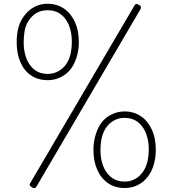

<svg xmlns="http://www.w3.org/2000/svg" viewBox="-20 -973 910 1013"><path d="M232 -550Q181 -550 144 -575Q107 -600 87.5 -645.5Q68 -691 68 -751Q68 -787 75 -818.5Q82 -850 97 -874Q112 -898 132 -916Q152 -934 177 -943.5Q202 -953 232 -953Q280 -953 317 -928Q354 -903 375 -857.5Q396 -812 396 -751Q396 -716 388 -684.5Q380 -653 366 -628Q352 -603 331.5 -586Q311 -569 285.5 -559.5Q260 -550 232 -550ZM232 -583Q255 -583 274.5 -591Q294 -599 310 -613Q326 -627 337 -647.5Q348 -668 353.5 -694.5Q359 -721 359 -751Q359 -827 325 -873Q291 -919 232 -919Q207 -919 187.5 -911.5Q168 -904 152.5 -889.5Q137 -875 125.5 -854.5Q114 -834 109.5 -807.5Q105 -781 105 -751Q105 -676 138.5 -629.5Q172 -583 232 -583ZM172 12Q168 19 162 19.5Q156 20 148 15Q140 10 137.5 5Q135 0 139 -6L690 -945Q693 -951 698.5 -952Q704 -953 713 -947Q721 -944 723 -937.5Q725 -931 722 -926ZM638 19Q587 19 550 -6.5Q513 -32 493 -77.5Q473 -123 473 -183Q473 -218 481 -249.5Q489 -281 503 -306.5Q517 -332 537.5 -349Q558 -366 583.5 -375.5Q609 -385 638 -385Q686 -385 723 -360Q760 -335 781 -289.5Q802 -244 802 -183Q802 -148 794.5 -116.5Q787 -85 773 -60.5Q759 -36 738.5 -18Q718 0 692.5 9.5Q667 19 638 19ZM638 -15Q661 -15 680.5 -23Q700 -31 715.5 -45Q731 -59 742.5 -80Q754 -101 759.5 -127.5Q765 -154 765 -183Q765 -258 731 -304.5Q697 -351 638 -351Q613 -351 593.5 -343Q574 -335 558.5 -321Q543 -307 532 -286.5Q521 -266 515.5 -240Q510 -214 510 -183Q510 -108 544 -61.5Q578 -15 638 -15Z"/></svg>

Font: Playwrite US Modern Thin
Style: Regular
Weight: 250
Designer: Veronika Burian, José Scaglione
Foundry: TypeTogether
Version: Version 1.003